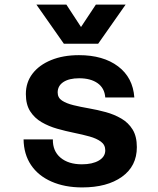

<svg xmlns="http://www.w3.org/2000/svg" viewBox="-20 -807 690 839"><path d="M339 12Q263 12 205 -13.5Q147 -39 115.5 -86Q84 -133 83 -198H211Q210 -147 244.5 -118Q279 -89 338 -89Q384 -89 412 -105.5Q440 -122 440 -150Q440 -174 421 -188Q402 -202 371.5 -210.5Q341 -219 304 -226.5Q267 -234 230 -244.5Q193 -255 162 -273Q131 -291 112 -320.5Q93 -350 93 -396Q93 -447 122 -485Q151 -523 203.5 -544.5Q256 -566 325 -566Q431 -566 496 -517Q561 -468 567 -381H440Q437 -422 406.5 -443.5Q376 -465 326 -465Q282 -465 257 -448.5Q232 -432 232 -403Q232 -380 251 -367.5Q270 -355 300.5 -347.5Q331 -340 368.5 -333.5Q406 -327 442.5 -317Q479 -307 510 -289Q541 -271 559.5 -241Q578 -211 578 -164Q578 -81 513 -34.5Q448 12 339 12ZM139 -787H270L334 -689L399 -787H529L409 -616H259Z"/></svg>

Font: Azeret Mono Thin SemiBold
Style: Regular
Weight: 600
Version: Version 1.002